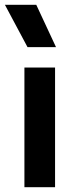

<svg xmlns="http://www.w3.org/2000/svg" viewBox="-28 -782 323 802"><path d="M74 0V-500H202V0ZM87 -585 -7.5 -762H123.5L206 -585Z"/></svg>

Font: Geologica Medium
Style: Regular
Weight: 500
Designer: Sindre Bremnes, Frode Helland
Foundry: Monokrom Skriftforlag AS
Version: Version 1.010;gftools[0.9.28]